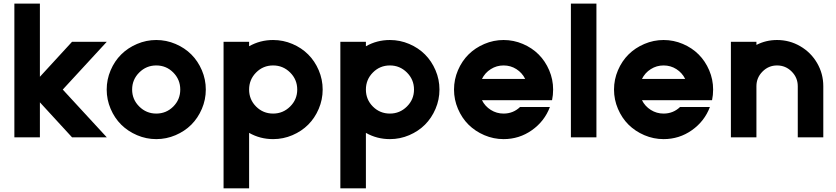

<svg xmlns="http://www.w3.org/2000/svg" viewBox="-20 -751 4572 1050"><path d="M58.6 0V-731.4H198.2V-331.1L374 -522.5H564L323.2 -261.2L564 0H374L198.2 -191.4V0Z M834.5 9.8Q779.8 9.8 729.5 -11.7Q679.2 -33.2 642.8 -69.3Q606.4 -105.5 585 -155.8Q563.5 -206.1 563.5 -261.2Q563.5 -316.4 585 -366.7Q606.4 -417 642.8 -453.1Q679.2 -489.3 729.5 -510.7Q779.8 -532.2 834.5 -532.2Q889.6 -532.2 939.9 -510.7Q990.2 -489.3 1026.4 -453.1Q1062.5 -417 1084 -366.7Q1105.5 -316.4 1105.5 -261.2Q1105.5 -206.1 1084 -155.8Q1062.5 -105.5 1026.4 -69.3Q990.2 -33.2 939.9 -11.7Q889.6 9.8 834.5 9.8ZM834.5 -393.1Q780.3 -393.1 741.5 -354.5Q702.6 -315.9 702.6 -261.2Q702.6 -207 741.5 -168.5Q780.3 -129.9 834.5 -129.9Q889.2 -129.9 927.5 -168.2Q965.8 -206.5 965.8 -261.2Q965.8 -315.9 927.5 -354.5Q889.2 -393.1 834.5 -393.1Z M1202.6 278.8V-522.5H1342.3V-498Q1402.3 -532.2 1473.6 -532.2Q1528.8 -532.2 1579.1 -510.7Q1629.4 -489.3 1665.5 -453.1Q1701.7 -417 1723.1 -366.7Q1744.6 -316.4 1744.6 -261.2Q1744.6 -206.1 1723.1 -155.8Q1701.7 -105.5 1665.5 -69.3Q1629.4 -33.2 1579.1 -11.7Q1528.8 9.8 1473.6 9.8Q1402.3 9.8 1342.3 -24.4V278.8ZM1605.5 -261.2Q1605.5 -315.9 1566.7 -354.5Q1527.8 -393.1 1473.6 -393.1Q1418.9 -393.1 1380.6 -354.5Q1342.3 -315.9 1342.3 -261.2Q1342.3 -206.5 1380.6 -168.2Q1418.9 -129.9 1473.6 -129.9Q1527.8 -129.9 1566.7 -168.5Q1605.5 -207 1605.5 -261.2Z M1841.3 278.8V-522.5H1981V-498Q2041 -532.2 2112.3 -532.2Q2167.5 -532.2 2217.8 -510.7Q2268.1 -489.3 2304.2 -453.1Q2340.3 -417 2361.8 -366.7Q2383.3 -316.4 2383.3 -261.2Q2383.3 -206.1 2361.8 -155.8Q2340.3 -105.5 2304.2 -69.3Q2268.1 -33.2 2217.8 -11.7Q2167.5 9.8 2112.3 9.8Q2041 9.8 1981 -24.4V278.8ZM2244.1 -261.2Q2244.1 -315.9 2205.3 -354.5Q2166.5 -393.1 2112.3 -393.1Q2057.6 -393.1 2019.3 -354.5Q1981 -315.9 1981 -261.2Q1981 -206.5 2019.3 -168.2Q2057.6 -129.9 2112.3 -129.9Q2166.5 -129.9 2205.3 -168.5Q2244.1 -207 2244.1 -261.2Z M3004.9 -261.2Q3004.9 -231 2999 -203.1H2615.7Q2632.3 -169.9 2664.1 -149.9Q2695.8 -129.9 2733.9 -129.9Q2786.6 -129.9 2824.2 -166H2987.3Q2958 -87.9 2888.9 -39.1Q2819.8 9.8 2733.9 9.8Q2679.2 9.8 2628.9 -11.7Q2578.6 -33.2 2542.2 -69.3Q2505.9 -105.5 2484.4 -155.8Q2462.9 -206.1 2462.9 -261.2Q2462.9 -316.4 2484.4 -366.7Q2505.9 -417 2542.2 -453.1Q2578.6 -489.3 2628.9 -510.7Q2679.2 -532.2 2733.9 -532.2Q2789.1 -532.2 2839.4 -510.7Q2889.6 -489.3 2925.8 -453.1Q2961.9 -417 2983.4 -366.7Q3004.9 -316.4 3004.9 -261.2ZM2733.9 -393.1Q2695.8 -393.1 2664.1 -373Q2632.3 -353 2615.7 -319.3H2852.1Q2835.4 -353 2804 -373Q2772.5 -393.1 2733.9 -393.1Z M3102.1 0V-731.4H3241.7V0Z M3879.9 -261.2Q3879.9 -231 3874 -203.1H3490.7Q3507.3 -169.9 3539.1 -149.9Q3570.8 -129.9 3608.9 -129.9Q3661.6 -129.9 3699.2 -166H3862.3Q3833 -87.9 3763.9 -39.1Q3694.8 9.8 3608.9 9.8Q3554.2 9.8 3503.9 -11.7Q3453.6 -33.2 3417.2 -69.3Q3380.9 -105.5 3359.4 -155.8Q3337.9 -206.1 3337.9 -261.2Q3337.9 -316.4 3359.4 -366.7Q3380.9 -417 3417.2 -453.1Q3453.6 -489.3 3503.9 -510.7Q3554.2 -532.2 3608.9 -532.2Q3664.1 -532.2 3714.4 -510.7Q3764.6 -489.3 3800.8 -453.1Q3836.9 -417 3858.4 -366.7Q3879.9 -316.4 3879.9 -261.2ZM3608.9 -393.1Q3570.8 -393.1 3539.1 -373Q3507.3 -353 3490.7 -319.3H3727.1Q3710.4 -353 3679 -373Q3647.5 -393.1 3608.9 -393.1Z M3977.1 0V-522.5H4116.7V-505.4Q4168.9 -532.2 4229.5 -532.2Q4297.9 -532.2 4356.2 -498.3Q4414.6 -464.4 4448.5 -406.2Q4482.4 -348.1 4482.4 -279.8V0H4342.8V-279.8Q4342.8 -326.2 4309.6 -359.6Q4276.4 -393.1 4229.5 -393.1Q4183.1 -393.1 4149.9 -359.6Q4116.7 -326.2 4116.7 -279.8V0Z"/></svg>

Font: Basically A Sans Serif
Style: Bold
Weight: 700
Designer: Hyung-Suk Kim
Foundry: Mental Design
Version: 1.000